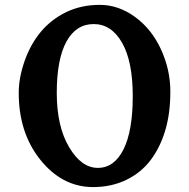

<svg xmlns="http://www.w3.org/2000/svg" viewBox="-20 -741 768 781"><path d="M56.2 -363.3Q56.2 -424.8 80.3 -493.4Q104.5 -562 146.7 -612.3Q189 -662.6 249.8 -691.9Q310.5 -721.2 386.2 -721.2Q461.9 -721.2 529.3 -672.1Q596.7 -623 634.8 -540.3Q672.9 -457.5 672.9 -368.7Q672.9 -279.8 652.3 -210.9Q631.8 -142.1 593.3 -90.6Q554.7 -39.1 494.1 -9.5Q433.6 20 357.9 20Q231 19.5 141.6 -94.2Q56.2 -202.6 56.2 -363.3ZM377.9 -58.1Q444.8 -58.1 482.4 -133.3Q520 -208.5 520 -349.9Q520 -491.2 476.6 -567.1Q433.1 -643.1 361.1 -643.1Q289.1 -643.1 250 -571.3Q210.9 -499.5 210.9 -363.3Q210.9 -227.1 261 -142.6Q311 -58.1 377.9 -58.1Z"/></svg>

Font: Marko One
Style: Regular
Weight: 400
Designer: Zhenya Spizhovyi
Foundry: Cyreal
Version: Version 1.003